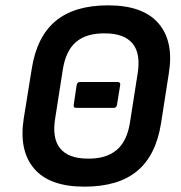

<svg xmlns="http://www.w3.org/2000/svg" viewBox="-20 -687 678 719"><path d="M296 12Q165 12 107.5 -56Q50 -124 69 -244L99 -430Q118 -550 188.5 -608.5Q259 -667 385 -667Q516 -667 574 -599Q632 -531 612 -411L583 -225Q564 -105 493.5 -46.5Q423 12 296 12ZM309 -93Q377 -92 416.5 -125Q456 -158 467 -230L495 -409Q508 -486 476.5 -524Q445 -562 373 -562Q304 -563 265 -530Q226 -497 215 -425L187 -246Q174 -169 205.5 -131Q237 -93 309 -93ZM266 -283Q254 -283 256 -294L267 -368Q269 -380 280 -380H420Q432 -380 430 -368L418 -294Q416 -283 406 -283Z"/></svg>

Font: Sofia Sans
Style: Bold Italic
Weight: 700
Italic angle: -9°
Designer: Botio Nikoltchev, Ani Petrova
Foundry: lettersoup
Version: Version 4.101; ttfautohint (v1.8.4.7-5d5b)